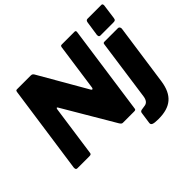

<svg xmlns="http://www.w3.org/2000/svg" viewBox="-197 -1008 1445 1445"><g transform="rotate(-45 525.5 -286.0)"><path d="M620 -742C607 -742 605 -740 602 -728L549 -353C548 -345 544 -340 540 -340C537 -340 534 -343 531 -348L316 -721C308 -736 302 -742 287 -742H144C131 -742 129 -741 126 -726L26 -24C26 -22 26 -20 26 -18C26 -6 31 0 41 0H169C185 0 190 -4 191 -17L248 -420C249 -428 252 -432 255 -432C257 -432 259 -430 261 -427L502 -18C510 -6 516 0 525 0H645C658 0 663 -3 664 -12L765 -727C765 -728 765 -729 765 -731C765 -738 761 -742 753 -742ZM1051 -725C1051 -736 1047 -742 1040 -742H891C880 -742 874 -735 872 -721L856 -613C855 -611 855 -608 855 -603C855 -590 860 -584 870 -584H1004C1027 -584 1032 -587 1035 -606ZM1021 -506C1021 -507 1021 -508 1021 -509C1021 -519 1015 -530 1004 -530H861C849 -530 845 -527 844 -514L776 -30C771 3 757 21 734 25L695 31C683 34 679 40 678 51L665 142C665 143 665 144 665 145C665 162 679 170 736 170C867 170 932 112 951 -13Z"/></g></svg>

Font: Libre Franklin ExtraBold
Style: Italic
Weight: 800
Italic angle: -8°
Designer: Pablo Impallari, Rodrigo Fuenzalida
Foundry: Impallari Type
Version: Version 1.002; ttfautohint (v1.5)